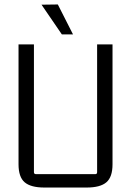

<svg xmlns="http://www.w3.org/2000/svg" viewBox="-20 -834 587 860"><path d="M166 -813 239 -814 307 -680H257ZM368 6H179Q118 6 90.5 -17.5Q63 -41 63 -98V-635H132V-63Q132 -54 141 -54H407Q415 -54 415 -63V-635H484V-98Q484 -41 456.5 -17.5Q429 6 368 6Z"/></svg>

Font: Gemunu Libre Light
Style: Regular
Weight: 300
Designer: Puspanada Ekanayake, Sola Matas, Pathum Egodawatta, Kosala Senevirathne
Foundry: mooniak
Version: Version 1.100